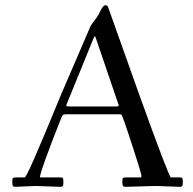

<svg xmlns="http://www.w3.org/2000/svg" viewBox="-20 -710 738 736"><path d="M116.9 2.9 41 6.1Q31 6.1 29.1 2.6Q27.1 -1 27.1 -13.2Q27.1 -25.4 29.9 -27.7Q32.7 -30 44.9 -30H75Q84 -30 207.5 -331.5Q218 -356.7 219 -358.9L325 -605Q328.9 -615.2 342.2 -631.5Q355.5 -647.7 363 -664.3Q374.5 -689.5 383.1 -689.9Q393.3 -689.9 395 -680.9L514.9 -344Q628.2 -30 635 -30H669.9Q677 -30 679 -26.7Q680.9 -23.4 680.9 -12.7Q680.9 -2 679 2.1Q677 6.1 669.9 6.1L576.9 2.9L461.9 6.1Q453.1 6.1 451 2.3Q449 -1.5 449 -13.4Q449 -25.4 451.5 -27.7Q454.1 -30 466.1 -30H521Q522 -30 522 -37.1Q522 -44.2 496.9 -121.8Q471.9 -199.5 460.1 -233.4Q448.2 -267.3 446.3 -269.7Q444.3 -272 437 -272H235.1Q224.6 -272 221.3 -269.3Q218 -266.6 214.1 -256.1Q134 -53.7 133.1 -31L134 -30H210.9Q219.2 -30 221.1 -27Q222.9 -23.9 222.9 -16.1Q222.9 -8.3 222.8 -6Q222.7 -3.7 222.2 -0.6Q221.7 2.4 220.2 3.4Q217.3 6.1 210.9 6.1ZM426 -302Q435.1 -302 435.1 -305.1Q435.1 -308.1 431.9 -315.9L349.1 -559.1Q345.7 -571 343.5 -571Q341.3 -571 336.9 -559.1L239 -319.1Q233.9 -306.6 233.9 -304.3Q233.9 -302 247.1 -302Z"/></svg>

Font: Fanwood Text
Style: Regular
Weight: 400
Version: Version 1.1001